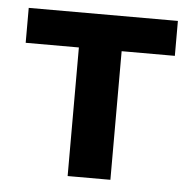

<svg xmlns="http://www.w3.org/2000/svg" viewBox="-43 -544 586 586"><g transform="rotate(5 250.5 -250.5)"><path d="M185 0V-394H22V-501H479V-394H316V0Z"/></g></svg>

Font: Nunito Sans 7pt SemiCondensed
Style: Bold
Weight: 700
Width: 4
Designer: Vernon Adams
Foundry: Vernon Adams
Version: Version 3.101;gftools[0.9.27]